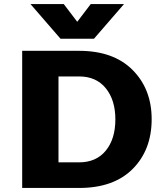

<svg xmlns="http://www.w3.org/2000/svg" viewBox="-20 -932 817 952"><path d="M280 -740 131 -912H296L363 -824L430 -912H595L446 -740ZM372 -680Q543 -680 637.5 -585Q732 -490 732 -341Q732 -189 638 -94.5Q544 0 372 0H90V-680ZM372 -127Q457 -127 504.5 -185Q552 -243 552 -340Q552 -436 504.5 -494.5Q457 -553 372 -553H270V-127Z"/></svg>

Font: Martel Sans Heavy
Style: Regular
Weight: 900
Designer: Dan Reynolds and Mathieu Réguer
Foundry: Dan Reynolds and Mathieu Réguer
Version: Version 1.001;PS 001.001;hotconv 1.0.70;makeotf.lib2.5.58329